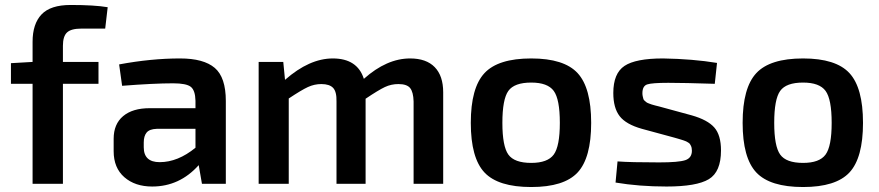

<svg xmlns="http://www.w3.org/2000/svg" viewBox="-20 -739 3536 772"><path d="M403 -624H307Q266 -624 249.5 -608.5Q233 -593 233 -555V-490H376V-402H233V0H111V-402H24V-485L111 -490V-571Q111 -643 147 -681Q183 -719 264 -719Q360 -719 413 -710Z M471 -394 459 -480Q588 -504 704 -504Q799 -504 843.5 -466Q888 -428 888 -333V0H792L779 -75Q702 11 592 11Q523 11 480 -26.5Q437 -64 437 -131V-181Q437 -240 475 -272Q513 -304 582 -304H766V-334Q765 -376 747 -390Q729 -404 676 -404Q599 -404 471 -394ZM558 -166V-147Q558 -87 622 -87Q695 -87 766 -145V-221H610Q581 -220 569.5 -206Q558 -192 558 -166Z M1119 -490 1126 -418Q1224 -504 1318 -504Q1417 -504 1443 -422Q1535 -504 1629 -504Q1694 -504 1728 -469Q1762 -434 1762 -368V0H1643V-331Q1642 -369 1629 -385Q1616 -401 1582 -401Q1553 -401 1527.5 -389Q1502 -377 1450 -342V0H1333V-331Q1334 -370 1319.5 -385.5Q1305 -401 1272 -401Q1244 -401 1218 -389Q1192 -377 1141 -343V0H1020V-490Z M2116 -504Q2248 -504 2302.5 -445Q2357 -386 2357 -245Q2357 -104 2302.5 -45.5Q2248 13 2116 13Q1983 13 1928 -45.5Q1873 -104 1873 -245Q1873 -386 1928 -445Q1983 -504 2116 -504ZM2116 -407Q2048 -407 2024 -373.5Q2000 -340 2000 -245Q2000 -151 2024 -117.5Q2048 -84 2116 -84Q2182 -84 2206.5 -117.5Q2231 -151 2231 -245Q2231 -340 2206.5 -373.5Q2182 -407 2116 -407Z M2690 -186 2561 -221Q2497 -239 2471.5 -272Q2446 -305 2446 -365Q2446 -444 2491 -474Q2536 -504 2646 -504Q2766 -502 2863 -486L2854 -402Q2730 -406 2667 -406Q2601 -406 2582 -399.5Q2563 -393 2563 -364Q2563 -357 2564.5 -351Q2566 -345 2567 -341Q2568 -337 2572.5 -333.5Q2577 -330 2579 -328Q2581 -326 2589 -323Q2597 -320 2600 -319Q2603 -318 2614 -315Q2625 -312 2630 -311L2762 -275Q2825 -257 2852 -226.5Q2879 -196 2879 -134Q2879 -48 2830 -18.5Q2781 11 2660 11Q2550 11 2455 -5L2463 -90Q2515 -86 2630 -86Q2709 -86 2735.5 -95Q2762 -104 2762 -133Q2762 -139 2761 -144Q2760 -149 2758 -153Q2756 -157 2754 -160Q2752 -163 2747 -166Q2742 -169 2739 -170.5Q2736 -172 2728.5 -174.5Q2721 -177 2717.5 -178Q2714 -179 2704 -182Q2694 -185 2690 -186Z M3209 -504Q3341 -504 3395.5 -445Q3450 -386 3450 -245Q3450 -104 3395.5 -45.5Q3341 13 3209 13Q3076 13 3021 -45.5Q2966 -104 2966 -245Q2966 -386 3021 -445Q3076 -504 3209 -504ZM3209 -407Q3141 -407 3117 -373.5Q3093 -340 3093 -245Q3093 -151 3117 -117.5Q3141 -84 3209 -84Q3275 -84 3299.5 -117.5Q3324 -151 3324 -245Q3324 -340 3299.5 -373.5Q3275 -407 3209 -407Z"/></svg>

Font: Exo 2.0 Semi Bold
Style: Regular
Weight: 600
Designer: Natanael Gama
Version: Version 1.001;PS 001.001;hotconv 1.0.70;makeotf.lib2.5.58329